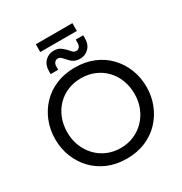

<svg xmlns="http://www.w3.org/2000/svg" viewBox="-223 -1150 1258 1327"><g transform="rotate(-30 406.0 -487.0)"><path d="M406 13Q323 13 256 -15.5Q189 -44 141.5 -94Q94 -144 68 -210Q42 -276 42 -351Q42 -425 68 -491Q94 -557 141.5 -607Q189 -657 256 -685Q323 -713 406 -713Q489 -713 556 -685Q623 -657 670.5 -607Q718 -557 744 -491Q770 -425 770 -350Q770 -276 744 -210Q718 -144 670.5 -94Q623 -44 556 -15.5Q489 13 406 13ZM406 -72Q463 -72 512 -93Q561 -114 597.5 -152Q634 -190 654 -240.5Q674 -291 674 -351Q674 -410 654 -461Q634 -512 598 -549.5Q562 -587 512.5 -607.5Q463 -628 406 -628Q348 -628 299 -607.5Q250 -587 214 -549.5Q178 -512 158 -461Q138 -410 138 -350Q138 -291 158 -240.5Q178 -190 214 -152Q250 -114 299 -93Q348 -72 406 -72ZM472 -747Q445 -747 428 -755Q411 -763 400 -774.5Q389 -786 379 -797Q369 -809 359 -817.5Q349 -826 334 -826Q321 -826 310.5 -814.5Q300 -803 300 -782V-757H240V-781Q240 -829 268.5 -858Q297 -887 337 -887Q372 -887 392 -871.5Q412 -856 427 -841Q437 -828 448 -817.5Q459 -807 475 -807Q489 -807 499 -818.5Q509 -830 509 -852V-877H569V-853Q569 -804 540.5 -775.5Q512 -747 472 -747ZM254 -925V-987H546V-925Z"/></g></svg>

Font: MuseoModerno Thin
Style: Regular
Weight: 400
Version: Version 1.003